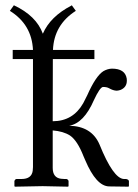

<svg xmlns="http://www.w3.org/2000/svg" viewBox="-20 -700 519 722"><path d="M178.2 -68.8Q178.2 -31.7 209.5 -27.8Q215.8 -27.3 222.2 -26.9H230Q236.8 -24.9 237.8 -19V0L235.8 2Q234.4 2 140.1 0L36.1 2L34.2 0V-19Q36.1 -25.9 42 -26.9H61Q98.6 -26.9 103 -57.6Q104 -64.5 104 -71.8V-478H27.8V-512.2H104Q99.6 -607.9 17.1 -659.2L32.2 -680.2Q116.7 -640.6 141.1 -573.2Q168.9 -637.7 248 -678.7Q249.5 -679.7 250 -680.2L265.1 -659.2Q183.1 -606.9 179.2 -512.2H335V-478H178.7L178.2 -244.1Q254.4 -244.1 293 -312Q299.8 -324.7 308.1 -341.8Q340.3 -414.6 369.1 -432.6Q384.8 -441.4 400.9 -441.9Q450.2 -441.9 456.5 -404.8Q457 -400.4 457 -397Q457 -371.6 433.1 -361.8Q425.8 -359.4 418.9 -358.9Q405.3 -359.4 390.1 -368.2Q381.8 -373 367.2 -373Q355.5 -371.6 333 -323.2Q295.4 -236.8 240.2 -227.1Q324.2 -225.6 354 -157.2Q405.8 -28.8 445.8 -26.9H454.1Q463.9 -24.9 464.8 -19V0L462.9 2L390.1 1Q341.8 0 300.3 -98.1Q297.9 -103.5 293.9 -112.8Q271 -171.4 243.2 -190.4Q217.8 -206.5 178.2 -209.5Z"/></svg>

Font: Linux Biolinum Capitals O
Style: Small Caps
Weight: 400
Designer: Philipp H. Poll
Foundry: Philipp H. Poll
Version: Version 1.0.4